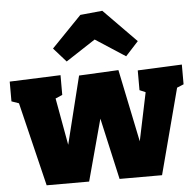

<svg xmlns="http://www.w3.org/2000/svg" viewBox="-61 -908 986 968"><g transform="rotate(-5 432.0 -424.0)"><path d="M644 -535 868 -545V-445L834 -431L720 2H505L435 -309L351 2H136L33 -422L-4 -435V-535L254 -545V-445L219 -430L262 -192L347 -535L547 -545L623 -178L674 -422L644 -435ZM492 -850 657 -682 592 -611 441 -709 291 -611 228 -682 380 -839Z"/></g></svg>

Font: Bitter Pro Black
Style: Regular
Weight: 900
Designer: Sol Matas, and Bitter project Authors
Foundry: Sol Matas
Version: Version 1.010